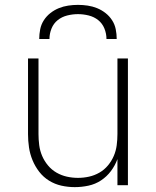

<svg xmlns="http://www.w3.org/2000/svg" viewBox="-20 -760 640 788"><path d="M287 8Q259 8 232 2Q205 -4 181.5 -18.5Q158 -33 141 -55Q124 -77 113.5 -102.5Q103 -128 99 -155Q95 -182 95 -210V-520H138V-210Q138 -187 141 -164Q144 -141 153 -120Q162 -99 177 -81Q192 -63 212 -51.5Q232 -40 254.5 -35Q277 -30 300 -30Q323 -30 345.5 -35Q368 -40 388 -51.5Q408 -63 423 -81Q438 -99 447 -120Q456 -141 459 -164Q462 -187 462 -210V-520H505V0H462V-107Q452 -80 435 -57.5Q418 -35 394.5 -19.5Q371 -4 343 2Q315 8 287 8ZM141 -600Q141 -620 145 -640Q149 -660 160 -677Q171 -694 187 -706.5Q203 -719 221.5 -726.5Q240 -734 260 -737Q280 -740 300 -740Q320 -740 340 -737Q360 -734 378.5 -726.5Q397 -719 413 -706.5Q429 -694 440 -677Q451 -660 455 -640Q459 -620 459 -600H417Q417 -622 408.5 -643Q400 -664 383 -677.5Q366 -691 344 -696.5Q322 -702 300 -702Q278 -702 256 -696.5Q234 -691 217 -677.5Q200 -664 191.5 -643Q183 -622 183 -600Z"/></svg>

Font: Iosevka SS04 XLt Ex
Style: Regular
Weight: 200
Width: 7
Monospace: yes
Designer: Belleve Invis
Foundry: Belleve Invis
Version: Version 19.0.0; ttfautohint (v1.8.4)